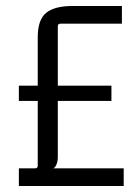

<svg xmlns="http://www.w3.org/2000/svg" viewBox="-20 -621 466 641"><path d="M393 0H43V-59H97Q106 -59 106 -68V-296L118 -284H43V-335H118L106 -323V-497Q106 -555 134 -578Q162 -601 222 -601H387V-542H182Q173 -542 173 -533V-320L161 -335H352V-284H161L173 -296V-97Q173 -78 165.5 -66Q158 -54 136 -54V-59H393Z"/></svg>

Font: Gemunu Libre ExtraLight Light
Style: Regular
Weight: 300
Version: Version 1.100